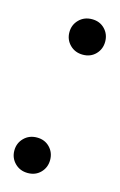

<svg xmlns="http://www.w3.org/2000/svg" viewBox="-87 -550 374 596"><g transform="rotate(15 99.5 -251.5)"><path d="M64 5Q39 5 22.5 -11.5Q6 -28 6 -52Q6 -76 22.5 -92.5Q39 -109 64 -109Q89 -109 105 -92.5Q121 -76 121 -52Q121 -28 105 -11.5Q89 5 64 5ZM134 -394Q109 -394 92.5 -410.5Q76 -427 76 -451Q76 -475 92.5 -491.5Q109 -508 134 -508Q159 -508 175 -491.5Q191 -475 191 -451Q191 -427 175 -410.5Q159 -394 134 -394Z"/></g></svg>

Font: DeepMind Sans
Style: Italic
Weight: 400
Italic angle: -10°
Designer: Jonny Pinhorn / Modifications: Colophon Foundry
Foundry: Colophon Foundry
Version: Version 1.002; ttfautohint (v1.8.2)